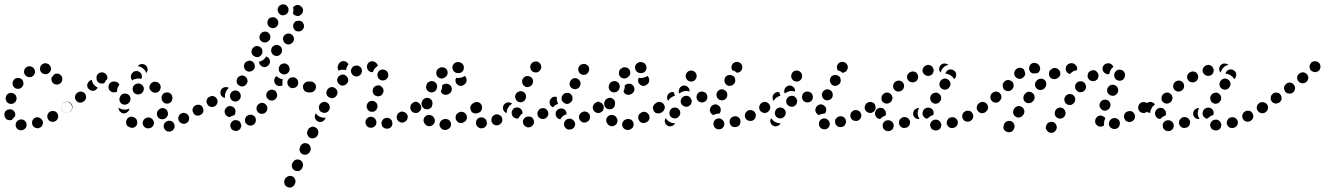

<svg xmlns="http://www.w3.org/2000/svg" viewBox="-28 -570 6079 881"><path d="M68 28Q78 28 86 21Q94 14 94 4Q94 -1 93 -6Q91 -10 88 -14Q84 -18 80 -20Q75 -22 70 -22Q59 -22 52 -15Q44 -8 44 2Q43 12 50 20Q57 27 68 28ZM160 13Q164 10 166 5Q168 1 169 -4Q170 -9 168 -14Q165 -23 156 -28Q147 -34 137 -31Q127 -28 122 -19Q117 -10 120 0Q121 5 124 9Q127 13 132 15Q136 18 141 18Q146 19 151 18V17Q156 16 160 13ZM238 -29Q241 -39 236 -48Q234 -52 230 -56Q226 -59 221 -60Q216 -61 211 -61Q206 -60 202 -58Q193 -53 190 -43Q187 -33 192 -24Q194 -19 198 -16Q202 -13 207 -12Q211 -10 216 -11Q221 -11 226 -14Q235 -19 238 -29ZM3 -22Q-5 -28 -7 -38V-39Q-10 -49 -4 -58Q2 -66 12 -68Q22 -70 31 -65Q39 -59 42 -49V-48Q42 -45 42 -42Q42 -39 41 -36Q39 -34 37 -32Q31 -27 27 -20Q26 -20 25 -19Q23 -19 22 -19Q12 -17 3 -22ZM299 -64Q302 -68 303 -73Q303 -78 302 -83Q301 -87 298 -91Q292 -100 282 -102Q272 -103 264 -97H263Q259 -94 256 -90Q254 -86 253 -81Q252 -76 253 -71Q254 -66 257 -62Q263 -54 273 -52Q284 -50 292 -56V-57Q297 -59 299 -64ZM1 -106Q6 -97 16 -94Q21 -93 26 -93Q31 -94 35 -96Q39 -99 43 -103Q46 -107 47 -111V-112Q49 -117 48 -122Q47 -127 45 -131Q43 -135 39 -138Q35 -141 30 -143Q20 -146 11 -141Q2 -136 -1 -126V-125Q-4 -115 1 -106ZM30 -192Q29 -187 30 -182Q31 -177 34 -173Q37 -169 41 -166Q49 -161 60 -163Q70 -165 75 -174H76Q81 -183 79 -193Q77 -203 68 -209Q59 -214 49 -212Q39 -210 34 -201H33Q31 -197 30 -192ZM256 -218Q254 -222 250 -226Q247 -229 242 -231Q237 -233 232 -232Q229 -232 227 -232Q224 -231 221 -229Q217 -222 210 -217Q209 -215 208 -212Q208 -210 208 -207Q208 -197 215 -189Q223 -182 233 -182Q243 -182 251 -189Q258 -197 258 -207Q258 -208 258 -208Q258 -213 256 -218ZM87 -256Q84 -252 83 -247Q82 -243 82 -238Q83 -233 86 -228Q91 -219 101 -217Q111 -214 120 -219Q129 -225 132 -235Q134 -245 129 -254Q124 -262 114 -265Q104 -268 95 -263V-262Q90 -260 87 -256ZM166 -275Q157 -269 156 -259Q154 -249 160 -240Q166 -232 176 -230H177Q187 -228 196 -235Q204 -241 206 -251Q207 -261 201 -269Q195 -278 185 -279L184 -280Q174 -281 166 -275Z M669 13Q673 10 675 6Q678 1 678 -3Q679 -8 677 -13Q674 -23 665 -28Q656 -33 646 -30H645Q640 -28 636 -25Q632 -22 630 -17Q627 -13 627 -8Q626 -3 628 2Q631 12 640 16Q649 21 659 18H661Q665 17 669 13ZM584 16Q594 13 599 4Q601 0 602 -5Q602 -10 601 -15Q600 -20 597 -24Q594 -28 589 -30Q589 -30 588 -31Q579 -36 569 -34Q559 -31 554 -22Q551 -18 551 -13Q550 -8 551 -3Q552 2 555 6Q558 10 563 12Q564 13 565 13Q574 18 584 16ZM742 -41Q743 -46 743 -51Q742 -56 740 -60Q738 -65 734 -68Q726 -75 716 -74Q706 -73 699 -65L698 -64Q691 -56 692 -45Q693 -35 701 -28Q705 -25 709 -24Q714 -22 719 -23Q724 -23 728 -25Q733 -28 736 -31L737 -33Q740 -36 742 -41ZM519 -63Q521 -59 525 -56Q529 -52 533 -51Q538 -49 543 -50Q552 -51 558 -57Q565 -63 566 -72Q563 -70 559 -69Q550 -66 540 -67Q531 -68 523 -72Q519 -74 516 -77Q516 -76 516 -76Q516 -75 516 -74V-73Q517 -68 519 -63ZM274 -52Q263 -54 257 -63Q252 -71 253 -81Q255 -92 264 -98L265 -99Q274 -104 284 -103Q294 -101 300 -92Q306 -84 304 -74Q302 -63 294 -57L292 -56Q284 -51 274 -52ZM521 -107Q524 -97 533 -92Q543 -88 552 -91Q562 -94 567 -103Q567 -104 568 -104Q572 -113 570 -123Q567 -133 558 -138Q553 -140 548 -141Q543 -141 539 -140Q534 -139 530 -136Q526 -132 524 -128Q523 -127 523 -126Q518 -117 521 -107ZM751 -143Q742 -148 732 -145Q729 -145 726 -143Q724 -142 721 -140Q720 -138 718 -136Q718 -136 717 -135Q717 -134 717 -134Q714 -130 713 -125Q713 -120 714 -115Q714 -114 714 -114Q717 -104 725 -98Q734 -93 744 -95Q749 -96 753 -99Q757 -102 760 -106Q762 -111 763 -116Q764 -120 763 -125Q763 -126 762 -128Q760 -138 751 -143ZM367 -123Q368 -133 361 -141Q358 -145 354 -147Q349 -149 344 -150Q340 -150 335 -149Q330 -147 326 -144L325 -143Q317 -136 316 -126Q315 -116 322 -108Q325 -104 329 -102Q334 -99 339 -99Q344 -99 348 -100Q353 -102 357 -105L358 -106Q366 -112 367 -123ZM583 -173Q578 -163 582 -154Q583 -149 586 -145Q590 -141 594 -139Q599 -137 603 -137Q608 -136 613 -138H615Q625 -142 629 -151Q634 -160 631 -170Q629 -175 626 -178Q623 -182 618 -184Q614 -187 609 -187Q604 -187 599 -186L597 -185Q588 -182 583 -173ZM668 -190Q660 -184 658 -174Q657 -169 658 -164Q660 -159 663 -155Q666 -151 670 -149Q674 -146 679 -145Q680 -145 680 -145Q691 -143 699 -149Q707 -155 709 -166Q710 -170 709 -175Q708 -180 705 -184Q702 -188 698 -191Q694 -194 689 -194Q688 -195 686 -195Q676 -196 668 -190ZM520 -181Q517 -188 511 -192Q505 -196 498 -196H496Q486 -197 478 -190Q470 -183 470 -172Q469 -162 476 -154Q483 -147 494 -146H496Q499 -146 502 -147Q506 -148 509 -149Q509 -151 509 -154Q510 -163 513 -171L514 -172Q516 -177 520 -181ZM419 -165Q420 -167 421 -168Q413 -171 407 -177Q400 -184 396 -193Q394 -198 393 -204Q389 -203 386 -201Q382 -199 380 -196L379 -195Q372 -187 372 -177Q373 -166 381 -160Q389 -153 399 -153Q409 -154 416 -162L417 -163Q418 -164 419 -165ZM422 -193Q415 -200 415 -211Q415 -212 415 -213Q414 -224 422 -231Q429 -238 439 -238Q450 -238 457 -231Q464 -224 465 -213Q465 -213 465 -212Q465 -211 464 -210Q464 -209 464 -207Q463 -207 463 -206Q456 -200 452 -191Q451 -190 451 -189Q449 -188 446 -187Q443 -187 440 -187Q430 -186 422 -193ZM610 -210Q615 -209 621 -208Q622 -211 623 -215Q624 -219 623 -223Q622 -228 620 -232Q617 -236 613 -239Q605 -245 595 -244Q584 -242 578 -234L577 -232Q574 -228 573 -224Q572 -219 573 -214Q573 -210 575 -207Q576 -204 579 -201Q584 -205 590 -207H592Q601 -210 610 -210ZM649 -253Q649 -263 641 -270Q633 -277 623 -276Q612 -276 606 -268L604 -266Q604 -266 604 -266Q604 -266 604 -266Q607 -266 611 -265Q619 -263 627 -257Q634 -252 639 -244Q641 -240 643 -235Q650 -243 649 -253Z M767 25Q771 21 772 17Q774 12 773 7Q773 2 771 -2Q766 -12 756 -15Q746 -18 737 -13Q732 -11 729 -7Q726 -4 724 1Q723 6 723 11Q723 16 726 20Q728 25 732 28Q735 31 740 33Q745 34 750 34Q755 34 759 31H760Q764 29 767 25ZM1055 31Q1060 31 1064 29Q1069 27 1072 23Q1076 20 1077 15Q1078 12 1079 9Q1079 6 1079 3Q1077 0 1076 -3Q1075 -6 1075 -8Q1073 -11 1070 -14Q1067 -16 1063 -17Q1058 -19 1053 -19Q1048 -19 1043 -17Q1039 -15 1036 -11Q1032 -8 1030 -3Q1027 7 1031 16Q1035 26 1045 29Q1050 31 1055 31ZM1146 -17Q1147 -27 1141 -35Q1137 -39 1133 -41Q1128 -43 1124 -44Q1119 -44 1114 -43Q1109 -41 1105 -38Q1097 -31 1096 -21Q1095 -10 1102 -2Q1105 1 1110 4Q1114 6 1119 6Q1124 7 1129 5Q1133 4 1137 1L1138 0Q1145 -6 1146 -17ZM835 -11Q838 -15 839 -20Q840 -25 840 -30Q839 -35 837 -39Q832 -48 822 -51Q812 -54 803 -49Q794 -44 791 -34Q788 -24 793 -15Q798 -6 808 -3Q818 0 827 -5Q832 -7 835 -11ZM1014 -37Q1010 -40 1007 -44Q1004 -48 1003 -53Q1002 -58 1003 -63Q1004 -68 1007 -72Q1010 -76 1014 -79Q1018 -82 1023 -83Q1028 -83 1033 -83Q1043 -80 1049 -72Q1054 -63 1052 -53Q1052 -49 1050 -46Q1049 -44 1047 -41Q1040 -40 1034 -37Q1030 -35 1026 -33Q1025 -33 1024 -33Q1024 -33 1023 -33Q1018 -34 1014 -37ZM905 -58Q907 -68 902 -77Q900 -82 896 -85Q892 -88 887 -89Q882 -90 877 -89Q872 -89 868 -86Q859 -81 856 -71Q854 -61 859 -52Q861 -47 865 -44Q869 -41 874 -40Q879 -39 884 -40Q889 -40 893 -43Q902 -48 905 -58ZM1198 -65Q1199 -70 1199 -75Q1199 -80 1196 -84Q1194 -89 1190 -92Q1182 -99 1172 -98Q1162 -97 1155 -89Q1148 -81 1149 -70Q1150 -60 1158 -53Q1162 -50 1166 -49Q1171 -47 1176 -48Q1181 -48 1185 -50Q1190 -53 1193 -57Q1197 -61 1198 -65ZM970 -99Q972 -109 966 -118Q961 -126 951 -129Q941 -131 932 -125H931Q923 -120 920 -109Q918 -99 924 -91Q929 -82 939 -80Q950 -77 958 -83H959Q967 -89 970 -99ZM1029 -120Q1033 -110 1042 -106Q1047 -104 1052 -104Q1057 -104 1061 -106Q1066 -108 1070 -112Q1073 -115 1075 -120Q1079 -130 1075 -139Q1071 -149 1062 -153Q1057 -155 1052 -155Q1047 -155 1042 -153Q1038 -151 1034 -147Q1031 -144 1029 -139Q1025 -129 1029 -120ZM1243 -139Q1241 -149 1233 -155Q1228 -157 1224 -158Q1219 -159 1214 -158Q1209 -157 1205 -154Q1201 -152 1198 -147Q1192 -138 1194 -128Q1197 -118 1205 -113Q1209 -110 1214 -109Q1219 -108 1224 -109Q1229 -110 1233 -113Q1237 -116 1240 -120Q1246 -129 1243 -139ZM1018 -163Q1020 -165 1022 -167Q1020 -168 1018 -169Q1015 -170 1013 -170Q1008 -171 1003 -170Q998 -169 994 -166Q985 -160 984 -150Q982 -140 987 -131Q991 -127 995 -124Q1000 -121 1005 -121Q1004 -125 1004 -130Q1004 -139 1008 -147V-148Q1012 -156 1018 -163ZM1405 -153Q1412 -160 1413 -171Q1413 -176 1411 -180Q1409 -185 1405 -189Q1402 -192 1397 -194Q1393 -196 1388 -196H1387Q1377 -196 1370 -189Q1362 -182 1362 -171Q1362 -166 1364 -162Q1366 -157 1369 -153Q1373 -150 1378 -148Q1382 -146 1387 -146Q1398 -146 1405 -153ZM1310 -166Q1315 -165 1319 -166Q1324 -167 1329 -169Q1333 -172 1336 -176Q1342 -184 1340 -194Q1339 -205 1330 -211Q1326 -214 1321 -215Q1317 -216 1312 -215Q1307 -215 1302 -212Q1298 -209 1295 -205Q1289 -197 1291 -187Q1292 -177 1301 -171V-170Q1305 -167 1310 -166ZM1060 -209Q1056 -200 1059 -190Q1063 -180 1072 -176Q1081 -171 1091 -175Q1101 -178 1105 -188Q1108 -192 1108 -197Q1108 -202 1106 -207Q1105 -212 1101 -215Q1098 -219 1094 -221Q1084 -226 1075 -222Q1065 -219 1060 -209ZM1255 -175Q1250 -175 1245 -177Q1236 -181 1232 -191Q1228 -200 1232 -210Q1234 -213 1236 -216Q1238 -219 1241 -221Q1248 -214 1256 -210Q1263 -207 1271 -206Q1270 -205 1269 -203Q1267 -193 1268 -184Q1269 -181 1269 -179Q1268 -179 1267 -178Q1266 -177 1264 -177Q1260 -175 1255 -175ZM1266 -231Q1275 -226 1285 -230Q1294 -234 1299 -243Q1303 -253 1299 -262V-263Q1295 -272 1286 -277Q1276 -281 1267 -277Q1262 -275 1258 -272Q1255 -268 1253 -264Q1251 -259 1251 -254Q1251 -249 1252 -245Q1256 -235 1266 -231ZM1091 -268Q1091 -263 1093 -259Q1094 -254 1097 -250Q1101 -246 1105 -244Q1114 -239 1124 -243Q1134 -246 1139 -255Q1143 -264 1140 -274Q1137 -284 1128 -289Q1119 -294 1109 -290Q1099 -287 1094 -278Q1092 -273 1091 -268ZM1165 -288Q1175 -291 1182 -297Q1189 -303 1193 -311Q1196 -310 1199 -308Q1202 -307 1204 -304Q1211 -297 1211 -286Q1210 -276 1202 -269Q1194 -262 1184 -262Q1174 -263 1167 -271Q1166 -272 1165 -273Q1164 -274 1163 -276Q1163 -279 1162 -281Q1161 -283 1160 -285Q1160 -285 1160 -286Q1160 -286 1160 -287Q1163 -287 1165 -288ZM1127 -326Q1130 -316 1140 -311Q1149 -306 1159 -309Q1169 -312 1173 -322H1174Q1176 -326 1176 -331Q1177 -336 1175 -341Q1174 -346 1171 -350Q1168 -353 1163 -356Q1159 -358 1154 -359Q1149 -359 1144 -358Q1139 -356 1136 -353Q1132 -350 1129 -345Q1124 -336 1127 -326ZM1266 -338Q1267 -348 1260 -356Q1253 -363 1242 -364Q1232 -364 1224 -357Q1217 -350 1216 -339Q1216 -329 1223 -321Q1230 -314 1240 -313Q1251 -313 1258 -320Q1266 -327 1266 -338ZM1319 -382Q1321 -387 1321 -392Q1321 -397 1319 -401Q1317 -406 1313 -409Q1306 -417 1295 -416Q1285 -416 1278 -409L1277 -408Q1274 -405 1272 -400Q1270 -396 1270 -391Q1271 -386 1273 -381Q1275 -377 1278 -373Q1286 -366 1296 -366Q1306 -366 1313 -374H1314Q1317 -378 1319 -382ZM1163 -393Q1166 -383 1175 -378Q1184 -373 1194 -376Q1204 -379 1209 -388H1210Q1214 -397 1212 -407Q1209 -417 1200 -422Q1191 -427 1181 -424Q1171 -421 1166 -412Q1161 -403 1163 -393ZM1367 -449Q1367 -454 1366 -458Q1364 -463 1361 -467Q1358 -471 1354 -473Q1352 -474 1350 -474Q1349 -475 1347 -475Q1341 -474 1334 -474Q1329 -473 1326 -470Q1322 -467 1320 -462Q1317 -458 1317 -453Q1317 -448 1318 -443Q1320 -438 1323 -434Q1326 -431 1330 -428Q1340 -424 1350 -427Q1359 -430 1364 -439Q1367 -444 1367 -449ZM1200 -459Q1203 -449 1212 -444Q1221 -439 1231 -442Q1241 -445 1246 -454Q1251 -463 1248 -473Q1245 -483 1236 -488Q1227 -493 1217 -490Q1207 -488 1202 -479V-478Q1197 -469 1200 -459ZM1341 -547Q1351 -545 1357 -537L1358 -536Q1361 -532 1362 -528Q1363 -523 1362 -518Q1361 -513 1359 -509Q1356 -505 1352 -502Q1344 -495 1334 -497Q1323 -499 1317 -507Q1317 -508 1316 -508Q1316 -509 1316 -509Q1317 -514 1318 -518Q1319 -528 1317 -537Q1318 -538 1320 -540Q1321 -541 1323 -542Q1331 -548 1341 -547ZM1249 -538Q1247 -533 1246 -528Q1245 -523 1247 -519Q1248 -514 1251 -510Q1257 -502 1267 -500Q1278 -499 1286 -505Q1294 -511 1296 -522Q1297 -532 1291 -540Q1288 -544 1284 -547Q1280 -549 1275 -550Q1270 -551 1265 -549Q1260 -548 1256 -545Q1252 -542 1249 -538Z M1276 265Q1276 269 1278 274Q1279 279 1283 283Q1286 286 1291 288Q1300 293 1310 289Q1319 286 1324 276L1325 273Q1328 268 1328 263Q1328 258 1326 253Q1325 249 1321 245Q1318 241 1313 239Q1304 235 1294 239Q1285 242 1280 251L1278 255Q1276 260 1276 265ZM1313 199Q1316 209 1326 213Q1330 215 1335 215Q1340 216 1345 214Q1349 212 1353 209Q1357 205 1359 201L1360 197Q1365 188 1361 178Q1358 168 1348 164Q1339 160 1329 163Q1320 167 1315 176L1313 180Q1309 189 1313 199ZM1348 124Q1351 133 1361 138Q1365 140 1370 140Q1375 140 1380 139Q1384 137 1388 134Q1392 130 1394 126L1396 122Q1400 113 1396 103Q1393 93 1383 89Q1374 85 1364 88Q1355 92 1350 101L1349 105Q1344 114 1348 124ZM1381 39Q1381 44 1383 49Q1384 53 1388 57Q1391 61 1396 63Q1405 67 1415 63Q1424 60 1429 51L1431 47Q1435 38 1431 28Q1428 18 1418 14Q1414 12 1409 11Q1404 11 1399 13Q1395 15 1391 18Q1387 21 1385 26L1384 29Q1381 34 1381 39ZM1769 10Q1774 1 1772 -9Q1771 -14 1769 -18Q1766 -22 1762 -25Q1758 -28 1753 -29Q1748 -30 1743 -29Q1732 -27 1727 -18Q1721 -10 1723 0Q1724 5 1726 10Q1729 14 1733 16Q1737 19 1742 20Q1747 21 1752 20H1753Q1763 18 1769 10ZM1672 16Q1683 17 1691 10Q1694 7 1697 3Q1699 -2 1699 -7Q1700 -12 1698 -16Q1697 -21 1693 -25Q1687 -33 1676 -34Q1666 -35 1658 -28Q1650 -22 1649 -12Q1648 -1 1655 7Q1655 7 1655 8Q1662 16 1672 16ZM1842 -28Q1845 -38 1839 -46Q1836 -51 1832 -53Q1828 -56 1823 -57Q1819 -59 1814 -58Q1809 -57 1805 -54H1804Q1795 -48 1793 -38Q1791 -28 1796 -19Q1799 -15 1803 -12Q1807 -9 1812 -8Q1817 -7 1822 -8Q1827 -9 1831 -12Q1840 -17 1842 -28ZM1418 -27Q1421 -17 1431 -13Q1435 -10 1440 -10Q1445 -10 1450 -12Q1454 -13 1458 -17Q1462 -20 1464 -25L1466 -28Q1466 -29 1466 -29Q1466 -29 1466 -30Q1463 -30 1460 -30Q1451 -29 1443 -33Q1434 -36 1428 -42Q1424 -46 1421 -50Q1421 -50 1420 -50Q1420 -50 1420 -49L1419 -46Q1414 -36 1418 -27ZM1905 -73Q1906 -83 1900 -91Q1894 -100 1884 -102Q1874 -103 1866 -97H1865Q1861 -94 1858 -90Q1856 -86 1855 -81Q1854 -76 1855 -71Q1856 -66 1859 -62Q1865 -54 1875 -52Q1886 -50 1894 -56V-57Q1903 -63 1905 -73ZM1483 -88Q1479 -97 1469 -101Q1460 -105 1450 -100Q1441 -96 1437 -87V-86Q1433 -76 1437 -67Q1441 -57 1451 -54Q1461 -50 1470 -54Q1480 -58 1483 -68L1484 -69Q1487 -78 1483 -88ZM1657 -71Q1661 -62 1671 -58Q1676 -57 1681 -57Q1686 -57 1690 -59Q1695 -62 1698 -65Q1701 -69 1703 -74Q1706 -84 1702 -93Q1697 -103 1687 -106Q1683 -108 1678 -107Q1673 -107 1668 -105Q1664 -103 1661 -99Q1657 -95 1656 -90Q1652 -80 1657 -71ZM1520 -150Q1518 -160 1509 -166Q1505 -169 1500 -170Q1495 -171 1490 -170Q1485 -169 1481 -166Q1477 -163 1474 -159V-158Q1468 -150 1470 -140Q1472 -129 1481 -124Q1490 -118 1500 -120Q1510 -122 1516 -131Q1522 -140 1520 -150ZM1682 -152Q1682 -147 1684 -143Q1686 -138 1689 -135Q1693 -131 1698 -130Q1707 -126 1717 -130Q1726 -134 1730 -144Q1732 -149 1732 -154Q1732 -159 1730 -163Q1728 -168 1724 -171Q1721 -175 1716 -177Q1706 -180 1697 -176Q1687 -172 1684 -163L1683 -162Q1682 -157 1682 -152ZM1407 -148Q1412 -151 1415 -154Q1419 -158 1420 -162Q1422 -167 1422 -172Q1422 -182 1414 -189Q1406 -197 1396 -196Q1392 -196 1388 -196Q1378 -196 1370 -189Q1363 -181 1363 -171Q1363 -166 1365 -161Q1367 -157 1370 -153Q1374 -150 1378 -148Q1383 -146 1388 -146Q1393 -146 1398 -146Q1403 -146 1407 -148ZM1570 -201Q1570 -212 1563 -219Q1556 -227 1546 -228Q1536 -228 1528 -221H1527Q1520 -214 1519 -204Q1519 -193 1526 -186Q1533 -178 1543 -177Q1553 -177 1561 -184Q1569 -191 1570 -201ZM1705 -219Q1706 -214 1709 -210Q1712 -206 1717 -204Q1721 -201 1726 -201Q1736 -200 1744 -206Q1752 -212 1754 -223Q1754 -228 1753 -233Q1751 -238 1748 -242Q1745 -246 1741 -248Q1737 -250 1732 -251Q1721 -252 1713 -246Q1705 -239 1704 -229V-228Q1703 -224 1705 -219ZM1631 -236Q1635 -245 1631 -255Q1629 -259 1625 -263Q1621 -266 1617 -268Q1612 -270 1607 -269Q1602 -269 1597 -267Q1588 -263 1584 -253Q1580 -243 1585 -234Q1589 -224 1599 -221Q1608 -217 1618 -221V-222Q1628 -226 1631 -236ZM1664 -245Q1657 -251 1656 -262Q1655 -272 1661 -280Q1668 -288 1678 -289H1679Q1689 -289 1696 -283Q1704 -277 1706 -268Q1702 -266 1699 -263Q1692 -257 1687 -249Q1684 -244 1683 -239Q1672 -238 1664 -245ZM1528 -247Q1527 -247 1526 -246Q1525 -248 1524 -249Q1523 -251 1523 -252Q1521 -257 1521 -262Q1522 -267 1524 -271L1525 -275Q1530 -284 1539 -288Q1549 -292 1559 -287Q1563 -285 1566 -282Q1569 -279 1571 -275Q1566 -268 1563 -261Q1560 -254 1560 -248Q1554 -250 1547 -250Q1537 -251 1528 -247Z M2038 14Q2043 5 2041 -5Q2040 -10 2037 -14Q2034 -18 2030 -21Q2025 -23 2020 -24Q2016 -25 2011 -24Q2010 -24 2009 -23Q2004 -22 2000 -19Q1995 -17 1993 -12Q1990 -8 1989 -3Q1988 2 1989 6Q1992 17 2000 22Q2009 28 2019 26Q2021 25 2022 25Q2032 22 2038 14ZM1939 9Q1949 10 1957 4Q1961 1 1964 -3Q1966 -7 1967 -12Q1968 -17 1967 -22Q1965 -27 1962 -31Q1962 -31 1962 -32Q1956 -40 1946 -42Q1935 -44 1927 -39Q1923 -36 1920 -32Q1917 -28 1916 -23Q1915 -18 1916 -13Q1917 -8 1920 -4Q1921 -2 1922 -1Q1929 8 1939 9ZM2110 -17Q2113 -21 2114 -26Q2115 -30 2114 -35Q2114 -40 2111 -44Q2106 -53 2096 -56Q2086 -59 2077 -54L2075 -52Q2071 -50 2067 -46Q2064 -42 2063 -37Q2062 -32 2063 -27Q2063 -22 2066 -18Q2071 -9 2081 -6Q2091 -4 2100 -9L2102 -10Q2107 -13 2110 -17ZM2182 -71Q2184 -81 2178 -90Q2175 -94 2171 -97Q2166 -99 2162 -100Q2157 -101 2152 -100Q2147 -99 2143 -96L2141 -95Q2137 -92 2134 -88Q2131 -83 2130 -79Q2129 -74 2131 -69Q2132 -64 2134 -60Q2137 -56 2141 -53Q2146 -50 2151 -50Q2155 -49 2160 -50Q2165 -51 2169 -54L2171 -55Q2180 -61 2182 -71ZM1885 -103Q1880 -104 1876 -103Q1872 -102 1868 -99L1866 -98Q1862 -95 1859 -90Q1856 -86 1855 -81Q1855 -77 1856 -72Q1857 -67 1859 -63Q1862 -59 1867 -56Q1871 -53 1876 -52Q1880 -52 1885 -53Q1890 -54 1894 -56L1896 -58Q1897 -58 1897 -59Q1898 -59 1898 -59Q1895 -62 1893 -65Q1887 -73 1885 -83Q1883 -92 1884 -101L1885 -103Q1885 -103 1885 -103ZM1907 -87Q1908 -83 1911 -79Q1914 -75 1918 -72Q1922 -69 1927 -69Q1932 -68 1937 -69Q1942 -70 1946 -73Q1950 -76 1953 -80Q1955 -85 1956 -90V-92Q1958 -102 1952 -111Q1946 -119 1935 -121Q1930 -122 1926 -120Q1921 -119 1917 -116Q1913 -113 1910 -109Q1908 -105 1907 -100L1906 -97Q1906 -92 1907 -87ZM2006 -182 2008 -183Q2017 -188 2027 -185Q2037 -182 2042 -173Q2047 -164 2044 -154Q2041 -144 2032 -139L2029 -138Q2020 -133 2010 -136Q2000 -139 1996 -148Q1995 -149 1995 -149Q1995 -150 1995 -150Q1995 -151 1996 -153L1997 -155Q2000 -163 2001 -172Q2001 -175 2000 -178Q2002 -179 2003 -180Q2004 -181 2006 -182ZM1927 -171Q1927 -166 1929 -161Q1931 -157 1934 -153Q1938 -150 1942 -148Q1952 -144 1962 -148Q1971 -152 1975 -161L1976 -164Q1980 -173 1976 -183Q1972 -192 1963 -196Q1958 -198 1953 -198Q1948 -198 1944 -196Q1939 -195 1935 -191Q1932 -188 1930 -183L1929 -180Q1927 -176 1927 -171ZM2113 -201Q2114 -211 2107 -219Q2107 -220 2106 -221Q2105 -221 2105 -222Q2103 -220 2101 -219Q2092 -214 2083 -213Q2074 -211 2065 -213Q2065 -213 2065 -213Q2061 -207 2062 -199Q2062 -191 2067 -186Q2074 -177 2084 -176Q2094 -175 2102 -182Q2104 -183 2105 -184Q2113 -191 2113 -201ZM1974 -238Q1973 -227 1979 -219Q1986 -211 1996 -210Q2007 -209 2015 -216Q2016 -216 2016 -217Q2025 -223 2026 -234Q2027 -244 2021 -252Q2018 -256 2014 -258Q2009 -261 2004 -261Q1999 -262 1995 -261Q1990 -260 1986 -256Q1985 -256 1983 -255Q1975 -248 1974 -238ZM2068 -285Q2063 -283 2059 -281Q2055 -278 2052 -274Q2049 -269 2048 -265Q2047 -254 2052 -246Q2058 -237 2069 -235Q2069 -235 2070 -235Q2080 -233 2089 -238Q2098 -244 2100 -254Q2102 -264 2097 -273Q2091 -282 2081 -284Q2079 -284 2078 -285Q2073 -286 2068 -285Z M2606 15Q2612 6 2611 -4Q2610 -9 2607 -13Q2605 -17 2601 -20Q2597 -23 2592 -25Q2587 -26 2582 -25Q2571 -24 2565 -15Q2559 -7 2560 3Q2561 8 2563 12Q2566 17 2570 20Q2574 23 2579 24Q2583 25 2588 24H2589Q2599 23 2606 15ZM2187 18Q2177 21 2168 15Q2168 15 2167 14Q2158 8 2156 -2Q2155 -12 2160 -21Q2166 -29 2176 -31Q2186 -33 2195 -27Q2195 -27 2195 -27Q2198 -25 2200 -23Q2202 -20 2204 -18Q2204 -12 2206 -6Q2206 -5 2207 -4Q2206 -1 2205 2Q2204 5 2203 7Q2197 16 2187 18ZM2418 3Q2424 -5 2422 -16Q2421 -20 2418 -25Q2416 -29 2412 -32Q2407 -34 2403 -35Q2398 -36 2393 -35H2392Q2387 -34 2383 -32Q2379 -29 2376 -25Q2373 -21 2372 -16Q2371 -11 2372 -6Q2374 4 2383 10Q2391 16 2401 14H2402Q2412 12 2418 3ZM2277 -17Q2278 -28 2272 -36Q2265 -44 2255 -45Q2245 -47 2237 -40H2236Q2228 -33 2227 -23Q2225 -13 2232 -4Q2238 4 2248 5Q2259 6 2267 0V-1Q2276 -7 2277 -17ZM2679 -28Q2681 -38 2676 -47Q2673 -51 2669 -54Q2665 -56 2660 -58Q2655 -59 2650 -58Q2645 -57 2641 -54H2640Q2632 -48 2629 -38Q2627 -28 2633 -19Q2635 -15 2640 -12Q2644 -9 2648 -8Q2653 -7 2658 -8Q2663 -9 2667 -12H2668Q2677 -18 2679 -28ZM2526 -33Q2520 -42 2522 -52V-53Q2523 -58 2526 -62Q2529 -66 2533 -69Q2537 -71 2542 -72Q2547 -73 2552 -72Q2561 -70 2567 -63Q2572 -55 2572 -46Q2566 -44 2562 -42Q2553 -37 2547 -29Q2545 -26 2543 -22Q2543 -22 2542 -22Q2542 -23 2541 -23Q2531 -25 2526 -33ZM2488 -47Q2489 -57 2482 -65Q2479 -69 2475 -71Q2471 -74 2466 -74Q2461 -74 2456 -73Q2451 -72 2447 -68Q2439 -61 2438 -51Q2437 -41 2443 -33Q2446 -29 2451 -27Q2455 -24 2460 -24Q2465 -23 2470 -25Q2475 -26 2478 -29L2479 -30Q2487 -36 2488 -47ZM2328 -33Q2320 -40 2320 -50V-51Q2319 -56 2321 -60Q2323 -65 2326 -69Q2329 -73 2334 -75Q2338 -77 2343 -77Q2353 -78 2361 -71Q2369 -64 2369 -54L2370 -53Q2370 -52 2370 -51Q2370 -50 2370 -50Q2362 -45 2357 -37Q2354 -33 2352 -28Q2351 -27 2349 -27Q2348 -27 2346 -26Q2336 -26 2328 -33ZM2283 -63Q2280 -67 2280 -72Q2279 -77 2281 -82Q2282 -87 2285 -91H2286Q2292 -99 2302 -100Q2313 -101 2321 -95Q2321 -95 2321 -94Q2322 -94 2322 -94Q2315 -90 2309 -84Q2303 -76 2299 -67Q2297 -59 2297 -51Q2295 -52 2293 -53Q2291 -54 2289 -55Q2285 -59 2283 -63ZM2136 -67Q2138 -62 2141 -59Q2145 -55 2149 -53Q2154 -51 2159 -51Q2169 -51 2177 -58Q2184 -66 2184 -76V-77Q2184 -87 2177 -95Q2169 -102 2159 -102Q2154 -102 2150 -100Q2145 -98 2141 -95Q2138 -91 2136 -87Q2134 -82 2134 -77V-76Q2134 -71 2136 -67ZM2739 -63Q2741 -68 2742 -73Q2743 -77 2742 -82Q2741 -87 2738 -91Q2732 -100 2722 -101Q2712 -103 2703 -97H2702Q2698 -94 2696 -90Q2693 -85 2692 -80Q2691 -76 2693 -71Q2694 -66 2697 -62Q2703 -53 2713 -52Q2723 -50 2731 -56H2732Q2736 -59 2739 -63ZM2494 -101Q2493 -111 2501 -118V-119Q2506 -124 2513 -126Q2520 -127 2527 -125Q2527 -124 2527 -122Q2526 -113 2529 -103Q2531 -98 2533 -93Q2527 -92 2521 -88Q2514 -83 2510 -78Q2507 -78 2505 -80Q2503 -81 2501 -83Q2494 -90 2494 -101ZM2550 -110Q2554 -101 2563 -96Q2567 -94 2572 -93Q2577 -93 2582 -95Q2587 -96 2590 -100Q2594 -103 2596 -107L2597 -108Q2601 -117 2598 -127Q2595 -137 2585 -142Q2581 -144 2576 -144Q2571 -144 2566 -143Q2562 -141 2558 -138Q2554 -135 2552 -130L2551 -129Q2547 -120 2550 -110ZM2338 -116Q2342 -106 2352 -102Q2361 -99 2371 -103Q2380 -107 2384 -117V-118Q2388 -127 2384 -137Q2380 -146 2370 -150Q2360 -154 2351 -149Q2341 -145 2338 -136L2337 -135Q2334 -125 2338 -116ZM2586 -179Q2589 -169 2598 -164Q2602 -162 2607 -161Q2612 -160 2617 -162Q2622 -163 2626 -166Q2630 -169 2632 -173V-174Q2638 -183 2635 -193Q2632 -203 2623 -208Q2619 -211 2614 -211Q2609 -212 2604 -211Q2600 -209 2596 -206Q2592 -203 2589 -199V-198Q2584 -189 2586 -179ZM2369 -188Q2372 -178 2381 -173Q2390 -168 2400 -172Q2410 -175 2415 -184V-185Q2420 -194 2417 -204Q2414 -214 2405 -218Q2395 -223 2385 -220Q2376 -217 2371 -208L2370 -207Q2366 -198 2369 -188ZM2626 -246Q2628 -236 2637 -230Q2646 -225 2656 -227Q2666 -229 2671 -238L2672 -239Q2674 -243 2675 -248Q2676 -253 2675 -258Q2674 -263 2671 -267Q2668 -271 2664 -273Q2655 -279 2645 -276Q2635 -274 2629 -265Q2623 -256 2626 -246ZM2406 -256Q2408 -246 2417 -241Q2422 -238 2426 -238Q2431 -237 2436 -238Q2441 -239 2445 -242Q2449 -245 2451 -250H2452Q2457 -259 2455 -269Q2452 -279 2443 -285Q2434 -290 2424 -287Q2414 -285 2409 -276L2408 -275Q2403 -266 2406 -256Z M2876 14Q2881 5 2879 -5Q2878 -10 2875 -14Q2872 -18 2868 -21Q2863 -23 2858 -24Q2854 -25 2849 -24Q2848 -24 2847 -23Q2842 -22 2838 -19Q2833 -17 2831 -12Q2828 -8 2827 -3Q2826 2 2827 6Q2830 17 2838 22Q2847 28 2857 26Q2859 25 2860 25Q2870 22 2876 14ZM2777 9Q2787 10 2795 4Q2799 1 2802 -3Q2804 -7 2805 -12Q2806 -17 2805 -22Q2803 -27 2800 -31Q2800 -31 2800 -32Q2794 -40 2784 -42Q2773 -44 2765 -39Q2761 -36 2758 -32Q2755 -28 2754 -23Q2753 -18 2754 -13Q2755 -8 2758 -4Q2759 -2 2760 -1Q2767 8 2777 9ZM2948 -17Q2951 -21 2952 -26Q2953 -30 2952 -35Q2952 -40 2949 -44Q2944 -53 2934 -56Q2924 -59 2915 -54L2913 -52Q2909 -50 2905 -46Q2902 -42 2901 -37Q2900 -32 2901 -27Q2901 -22 2904 -18Q2909 -9 2919 -6Q2929 -4 2938 -9L2940 -10Q2945 -13 2948 -17ZM3020 -71Q3022 -81 3016 -90Q3013 -94 3009 -97Q3004 -99 3000 -100Q2995 -101 2990 -100Q2985 -99 2981 -96L2979 -95Q2975 -92 2972 -88Q2969 -83 2968 -79Q2967 -74 2969 -69Q2970 -64 2972 -60Q2975 -56 2979 -53Q2984 -50 2989 -50Q2993 -49 2998 -50Q3003 -51 3007 -54L3009 -55Q3018 -61 3020 -71ZM2723 -103Q2718 -104 2714 -103Q2710 -102 2706 -99L2704 -98Q2700 -95 2697 -90Q2694 -86 2693 -81Q2693 -77 2694 -72Q2695 -67 2697 -63Q2700 -59 2705 -56Q2709 -53 2714 -52Q2718 -52 2723 -53Q2728 -54 2732 -56L2734 -58Q2735 -58 2735 -59Q2736 -59 2736 -59Q2733 -62 2731 -65Q2725 -73 2723 -83Q2721 -92 2722 -101L2723 -103Q2723 -103 2723 -103ZM2745 -87Q2746 -83 2749 -79Q2752 -75 2756 -72Q2760 -69 2765 -69Q2770 -68 2775 -69Q2780 -70 2784 -73Q2788 -76 2791 -80Q2793 -85 2794 -90V-92Q2796 -102 2790 -111Q2784 -119 2773 -121Q2768 -122 2764 -120Q2759 -119 2755 -116Q2751 -113 2748 -109Q2746 -105 2745 -100L2744 -97Q2744 -92 2745 -87ZM2844 -182 2846 -183Q2855 -188 2865 -185Q2875 -182 2880 -173Q2885 -164 2882 -154Q2879 -144 2870 -139L2867 -138Q2858 -133 2848 -136Q2838 -139 2834 -148Q2833 -149 2833 -149Q2833 -150 2833 -150Q2833 -151 2834 -153L2835 -155Q2838 -163 2839 -172Q2839 -175 2838 -178Q2840 -179 2841 -180Q2842 -181 2844 -182ZM2765 -171Q2765 -166 2767 -161Q2769 -157 2772 -153Q2776 -150 2780 -148Q2790 -144 2800 -148Q2809 -152 2813 -161L2814 -164Q2818 -173 2814 -183Q2810 -192 2801 -196Q2796 -198 2791 -198Q2786 -198 2782 -196Q2777 -195 2773 -191Q2770 -188 2768 -183L2767 -180Q2765 -176 2765 -171ZM2951 -201Q2952 -211 2945 -219Q2945 -220 2944 -221Q2943 -221 2943 -222Q2941 -220 2939 -219Q2930 -214 2921 -213Q2912 -211 2903 -213Q2903 -213 2903 -213Q2899 -207 2900 -199Q2900 -191 2905 -186Q2912 -177 2922 -176Q2932 -175 2940 -182Q2942 -183 2943 -184Q2951 -191 2951 -201ZM2812 -238Q2811 -227 2817 -219Q2824 -211 2834 -210Q2845 -209 2853 -216Q2854 -216 2854 -217Q2863 -223 2864 -234Q2865 -244 2859 -252Q2856 -256 2852 -258Q2847 -261 2842 -261Q2837 -262 2833 -261Q2828 -260 2824 -256Q2823 -256 2821 -255Q2813 -248 2812 -238ZM2906 -285Q2901 -283 2897 -281Q2893 -278 2890 -274Q2887 -269 2886 -265Q2885 -254 2890 -246Q2896 -237 2907 -235Q2907 -235 2908 -235Q2918 -233 2927 -238Q2936 -244 2938 -254Q2940 -264 2935 -273Q2929 -282 2919 -284Q2917 -284 2916 -285Q2911 -286 2906 -285Z M3275 23Q3280 23 3284 20Q3288 17 3291 13Q3294 9 3295 4Q3297 -6 3292 -14Q3286 -23 3276 -26Q3266 -28 3257 -23Q3248 -17 3246 -7Q3245 -2 3246 3Q3247 8 3249 12Q3252 16 3256 19Q3260 22 3265 23Q3270 24 3275 23ZM3361 8Q3365 4 3367 0Q3369 -5 3370 -9Q3370 -14 3369 -19Q3366 -29 3357 -34Q3347 -39 3337 -35Q3332 -34 3329 -31Q3325 -27 3322 -23Q3320 -19 3320 -14Q3319 -9 3321 -4Q3324 6 3333 11Q3342 15 3352 12H3353Q3357 11 3361 8ZM3022 -16Q3022 -11 3024 -7Q3025 -2 3029 2Q3032 5 3037 8Q3046 12 3055 8Q3065 5 3070 -4Q3064 -4 3059 -5Q3050 -7 3042 -12Q3035 -17 3029 -24Q3028 -26 3026 -29Q3026 -28 3026 -27Q3025 -27 3025 -26Q3023 -21 3022 -16ZM3439 -32Q3442 -42 3438 -51Q3435 -55 3432 -59Q3428 -62 3423 -64Q3419 -65 3414 -65Q3409 -65 3404 -63V-62Q3395 -58 3391 -48Q3388 -38 3392 -29Q3394 -25 3398 -21Q3402 -18 3407 -16Q3411 -15 3416 -15Q3421 -15 3426 -17Q3435 -22 3439 -32ZM3093 -47Q3094 -52 3093 -57Q3092 -62 3089 -66Q3086 -70 3082 -73Q3073 -78 3063 -76Q3053 -74 3047 -65Q3045 -61 3044 -56Q3043 -51 3044 -46Q3045 -41 3048 -37Q3050 -33 3054 -31Q3059 -28 3064 -27Q3068 -26 3073 -27Q3078 -28 3082 -31Q3086 -34 3089 -38Q3092 -42 3093 -47ZM3229 -63Q3229 -68 3230 -73H3231Q3234 -83 3243 -88Q3252 -93 3262 -90Q3267 -88 3270 -85Q3274 -82 3277 -77Q3279 -73 3279 -68Q3280 -63 3278 -58Q3277 -55 3276 -53Q3275 -51 3273 -49Q3268 -49 3263 -48Q3254 -47 3246 -42Q3241 -43 3238 -47Q3234 -50 3232 -54Q3230 -58 3229 -63ZM3502 -64Q3505 -68 3506 -73Q3506 -78 3505 -83Q3504 -87 3501 -91Q3498 -96 3494 -98Q3490 -101 3485 -102Q3480 -102 3475 -101Q3471 -100 3466 -97Q3458 -91 3456 -81Q3454 -71 3460 -62Q3463 -58 3467 -56Q3472 -53 3477 -52Q3481 -51 3486 -52Q3491 -54 3495 -56V-57Q3500 -59 3502 -64ZM3022 -73Q3024 -83 3018 -91Q3015 -96 3011 -98Q3007 -101 3002 -102Q2997 -103 2992 -102Q2987 -101 2983 -98Q2974 -92 2972 -81Q2971 -71 2976 -63Q2982 -54 2993 -52Q3003 -51 3011 -56L3012 -57Q3020 -63 3022 -73ZM3145 -100Q3148 -110 3142 -118Q3137 -127 3127 -130Q3117 -132 3108 -127L3107 -126Q3099 -121 3096 -111Q3094 -101 3099 -92Q3102 -88 3106 -85Q3110 -82 3115 -81Q3120 -80 3125 -80Q3130 -81 3134 -84Q3143 -89 3145 -100ZM3211 -107Q3218 -115 3218 -125Q3218 -130 3216 -135Q3214 -139 3211 -143Q3207 -146 3202 -148Q3198 -150 3193 -150Q3182 -150 3175 -143Q3168 -135 3168 -125Q3168 -120 3170 -115Q3171 -111 3175 -107Q3178 -104 3183 -102Q3188 -100 3193 -100Q3203 -100 3211 -107ZM3041 -141 3042 -142Q3046 -145 3052 -147Q3058 -148 3064 -147Q3065 -141 3067 -136Q3068 -133 3069 -130Q3066 -130 3063 -129Q3054 -125 3047 -119Q3041 -113 3038 -107Q3032 -115 3033 -125Q3034 -135 3041 -141ZM3259 -137Q3259 -132 3261 -127Q3262 -122 3265 -119Q3268 -115 3273 -112Q3282 -108 3292 -111Q3302 -114 3307 -123V-124Q3309 -128 3309 -133Q3310 -138 3308 -143Q3307 -147 3304 -151Q3300 -155 3296 -157Q3287 -162 3277 -159Q3267 -156 3262 -146Q3260 -142 3259 -137ZM3086 -153Q3087 -158 3089 -163Q3093 -172 3103 -176Q3113 -180 3122 -175Q3129 -172 3133 -165Q3137 -158 3136 -150Q3134 -151 3132 -151Q3122 -154 3113 -152Q3104 -150 3096 -146V-145Q3092 -143 3089 -141Q3089 -141 3089 -142Q3088 -143 3088 -144Q3086 -148 3086 -153ZM3296 -204Q3295 -199 3297 -194Q3298 -190 3301 -186Q3304 -182 3308 -179Q3317 -174 3327 -177Q3337 -180 3343 -189Q3345 -193 3346 -198Q3346 -203 3345 -208Q3344 -213 3341 -217Q3338 -221 3333 -223Q3324 -228 3314 -225Q3304 -223 3299 -214V-213Q3297 -209 3296 -204ZM3120 -212Q3124 -202 3133 -198Q3142 -194 3152 -197Q3162 -201 3166 -210Q3171 -220 3167 -230Q3164 -239 3154 -244Q3145 -248 3135 -245Q3125 -241 3121 -232V-231Q3116 -222 3120 -212ZM3328 -264Q3329 -268 3331 -273Q3336 -282 3346 -285Q3356 -288 3365 -283Q3370 -281 3373 -277Q3376 -273 3377 -269Q3379 -264 3378 -259Q3378 -254 3375 -250V-249Q3372 -243 3366 -240Q3360 -236 3353 -236Q3349 -240 3344 -243Q3339 -246 3332 -247Q3331 -249 3331 -251Q3330 -252 3329 -254Q3328 -259 3328 -264Z M3759 23Q3764 23 3768 20Q3772 17 3775 13Q3778 9 3779 4Q3781 -6 3776 -14Q3770 -23 3760 -26Q3750 -28 3741 -23Q3732 -17 3730 -7Q3729 -2 3730 3Q3731 8 3733 12Q3736 16 3740 19Q3744 22 3749 23Q3754 24 3759 23ZM3845 8Q3849 4 3851 0Q3853 -5 3854 -9Q3854 -14 3853 -19Q3850 -29 3841 -34Q3831 -39 3821 -35Q3816 -34 3813 -31Q3809 -27 3806 -23Q3804 -19 3804 -14Q3803 -9 3805 -4Q3808 6 3817 11Q3826 15 3836 12H3837Q3841 11 3845 8ZM3506 -16Q3506 -11 3508 -7Q3509 -2 3513 2Q3516 5 3521 8Q3530 12 3539 8Q3549 5 3554 -4Q3548 -4 3543 -5Q3534 -7 3526 -12Q3519 -17 3513 -24Q3512 -26 3510 -29Q3510 -28 3510 -27Q3509 -27 3509 -26Q3507 -21 3506 -16ZM3923 -32Q3926 -42 3922 -51Q3919 -55 3916 -59Q3912 -62 3907 -64Q3903 -65 3898 -65Q3893 -65 3888 -63V-62Q3879 -58 3875 -48Q3872 -38 3876 -29Q3878 -25 3882 -21Q3886 -18 3891 -16Q3895 -15 3900 -15Q3905 -15 3910 -17Q3919 -22 3923 -32ZM3577 -47Q3578 -52 3577 -57Q3576 -62 3573 -66Q3570 -70 3566 -73Q3557 -78 3547 -76Q3537 -74 3531 -65Q3529 -61 3528 -56Q3527 -51 3528 -46Q3529 -41 3532 -37Q3534 -33 3538 -31Q3543 -28 3548 -27Q3552 -26 3557 -27Q3562 -28 3566 -31Q3570 -34 3573 -38Q3576 -42 3577 -47ZM3713 -63Q3713 -68 3714 -73H3715Q3718 -83 3727 -88Q3736 -93 3746 -90Q3751 -88 3754 -85Q3758 -82 3761 -77Q3763 -73 3763 -68Q3764 -63 3762 -58Q3761 -55 3760 -53Q3759 -51 3757 -49Q3752 -49 3747 -48Q3738 -47 3730 -42Q3725 -43 3722 -47Q3718 -50 3716 -54Q3714 -58 3713 -63ZM3986 -64Q3989 -68 3990 -73Q3990 -78 3989 -83Q3988 -87 3985 -91Q3982 -96 3978 -98Q3974 -101 3969 -102Q3964 -102 3959 -101Q3955 -100 3950 -97Q3942 -91 3940 -81Q3938 -71 3944 -62Q3947 -58 3951 -56Q3956 -53 3961 -52Q3965 -51 3970 -52Q3975 -54 3979 -56V-57Q3984 -59 3986 -64ZM3506 -73Q3508 -83 3502 -91Q3499 -96 3495 -98Q3491 -101 3486 -102Q3481 -103 3476 -102Q3471 -101 3467 -98Q3458 -92 3456 -81Q3455 -71 3460 -63Q3466 -54 3477 -52Q3487 -51 3495 -56L3496 -57Q3504 -63 3506 -73ZM3629 -100Q3632 -110 3626 -118Q3621 -127 3611 -130Q3601 -132 3592 -127L3591 -126Q3583 -121 3580 -111Q3578 -101 3583 -92Q3586 -88 3590 -85Q3594 -82 3599 -81Q3604 -80 3609 -80Q3614 -81 3618 -84Q3627 -89 3629 -100ZM3695 -107Q3702 -115 3702 -125Q3702 -130 3700 -135Q3698 -139 3695 -143Q3691 -146 3686 -148Q3682 -150 3677 -150Q3666 -150 3659 -143Q3652 -135 3652 -125Q3652 -120 3654 -115Q3655 -111 3659 -107Q3662 -104 3667 -102Q3672 -100 3677 -100Q3687 -100 3695 -107ZM3525 -141 3526 -142Q3530 -145 3536 -147Q3542 -148 3548 -147Q3549 -141 3551 -136Q3552 -133 3553 -130Q3550 -130 3547 -129Q3538 -125 3531 -119Q3525 -113 3522 -107Q3516 -115 3517 -125Q3518 -135 3525 -141ZM3743 -137Q3743 -132 3745 -127Q3746 -122 3749 -119Q3752 -115 3757 -112Q3766 -108 3776 -111Q3786 -114 3791 -123V-124Q3793 -128 3793 -133Q3794 -138 3792 -143Q3791 -147 3788 -151Q3784 -155 3780 -157Q3771 -162 3761 -159Q3751 -156 3746 -146Q3744 -142 3743 -137ZM3570 -153Q3571 -158 3573 -163Q3577 -172 3587 -176Q3597 -180 3606 -175Q3613 -172 3617 -165Q3621 -158 3620 -150Q3618 -151 3616 -151Q3606 -154 3597 -152Q3588 -150 3580 -146V-145Q3576 -143 3573 -141Q3573 -141 3573 -142Q3572 -143 3572 -144Q3570 -148 3570 -153ZM3780 -204Q3779 -199 3781 -194Q3782 -190 3785 -186Q3788 -182 3792 -179Q3801 -174 3811 -177Q3821 -180 3827 -189Q3829 -193 3830 -198Q3830 -203 3829 -208Q3828 -213 3825 -217Q3822 -221 3817 -223Q3808 -228 3798 -225Q3788 -223 3783 -214V-213Q3781 -209 3780 -204ZM3604 -212Q3608 -202 3617 -198Q3626 -194 3636 -197Q3646 -201 3650 -210Q3655 -220 3651 -230Q3648 -239 3638 -244Q3629 -248 3619 -245Q3609 -241 3605 -232V-231Q3600 -222 3604 -212ZM3812 -264Q3813 -268 3815 -273Q3820 -282 3830 -285Q3840 -288 3849 -283Q3854 -281 3857 -277Q3860 -273 3861 -269Q3863 -264 3862 -259Q3862 -254 3859 -250V-249Q3856 -243 3850 -240Q3844 -236 3837 -236Q3833 -240 3828 -243Q3823 -246 3816 -247Q3815 -249 3815 -251Q3814 -252 3813 -254Q3812 -259 3812 -264Z M4055 31Q4060 29 4064 26Q4068 23 4070 19Q4072 14 4073 9Q4074 -1 4067 -9Q4061 -17 4051 -18H4050Q4039 -19 4031 -13Q4023 -6 4022 4Q4022 9 4023 14Q4024 18 4027 22Q4031 26 4035 29Q4039 31 4044 31L4045 32Q4050 32 4055 31ZM4272 28Q4277 27 4281 24Q4285 21 4288 17Q4290 12 4291 7Q4292 -3 4286 -11Q4280 -19 4270 -21H4269Q4264 -22 4259 -20Q4254 -19 4250 -16Q4246 -13 4244 -9Q4241 -5 4240 0Q4239 10 4245 19Q4251 27 4262 28L4263 29Q4268 29 4272 28ZM4364 4Q4369 -5 4366 -15Q4364 -20 4361 -24Q4358 -27 4353 -30Q4349 -32 4344 -32Q4339 -33 4334 -31H4333Q4323 -28 4319 -18Q4314 -9 4317 1Q4319 5 4322 9Q4325 13 4329 15Q4334 17 4339 18Q4344 18 4348 17L4349 16Q4359 13 4364 4ZM4146 1Q4150 -9 4146 -18Q4143 -23 4140 -26Q4136 -30 4132 -31Q4127 -33 4122 -33Q4117 -33 4112 -31L4111 -30Q4107 -28 4104 -25Q4100 -21 4098 -16Q4097 -12 4097 -7Q4097 -2 4099 3Q4101 7 4105 11Q4108 14 4113 16Q4118 18 4123 17Q4128 17 4132 15H4133Q4143 11 4146 1ZM4432 -21Q4435 -25 4437 -29Q4438 -34 4438 -39Q4437 -44 4435 -48Q4431 -58 4421 -61Q4411 -64 4402 -60L4401 -59Q4396 -57 4393 -53Q4390 -49 4388 -45Q4387 -40 4387 -35Q4387 -30 4390 -25Q4394 -16 4404 -13Q4414 -10 4423 -14L4424 -15Q4429 -17 4432 -21ZM4189 -74Q4184 -75 4180 -73Q4175 -72 4172 -69L4171 -68Q4163 -62 4162 -51Q4161 -41 4167 -33Q4170 -29 4175 -27Q4179 -24 4184 -24Q4186 -24 4187 -24Q4189 -24 4191 -24Q4190 -26 4189 -28Q4184 -36 4183 -46Q4182 -55 4185 -64V-65Q4187 -70 4189 -74ZM3992 -34Q3986 -42 3987 -52V-53Q3989 -63 3997 -70Q4005 -76 4015 -75Q4026 -74 4032 -65Q4038 -57 4037 -47V-46Q4037 -44 4036 -43Q4036 -41 4035 -39Q4035 -39 4034 -39Q4025 -37 4017 -30Q4014 -27 4011 -24Q4010 -24 4010 -24Q4009 -24 4009 -24Q3999 -25 3992 -34ZM4208 -38Q4203 -48 4206 -57L4207 -59Q4208 -63 4211 -67Q4214 -71 4219 -73Q4223 -76 4228 -76Q4233 -77 4238 -75Q4248 -73 4253 -64Q4258 -54 4255 -44L4254 -43Q4254 -43 4254 -43Q4254 -43 4254 -42Q4244 -40 4237 -34Q4232 -30 4228 -26Q4227 -26 4225 -26Q4224 -26 4223 -26Q4213 -29 4208 -38ZM4500 -63Q4503 -67 4504 -72Q4505 -77 4504 -82Q4503 -87 4500 -91Q4494 -99 4484 -101Q4473 -103 4465 -97L4464 -96Q4460 -94 4457 -89Q4455 -85 4454 -80Q4453 -75 4454 -71Q4455 -66 4458 -62Q4464 -53 4474 -51Q4484 -49 4493 -55V-56Q4498 -59 4500 -63ZM3971 -73Q3975 -82 3983 -88Q3985 -89 3987 -91Q3987 -91 3987 -91Q3987 -92 3986 -92Q3980 -100 3970 -102Q3960 -104 3952 -98H3951Q3942 -92 3940 -81Q3939 -71 3944 -63Q3948 -58 3953 -55Q3959 -52 3965 -52Q3965 -53 3965 -55V-56Q3966 -65 3971 -73ZM4241 -114Q4243 -103 4252 -98Q4260 -92 4271 -95Q4281 -97 4286 -106L4287 -107Q4292 -115 4290 -125Q4288 -136 4279 -141Q4275 -144 4270 -145Q4265 -145 4260 -144Q4255 -143 4251 -140Q4247 -138 4244 -133V-132Q4238 -124 4241 -114ZM4017 -115Q4018 -105 4027 -99Q4035 -93 4045 -95Q4056 -97 4062 -105V-106Q4068 -114 4067 -124Q4065 -135 4056 -141Q4048 -147 4038 -145Q4028 -143 4022 -135L4021 -134Q4015 -126 4017 -115ZM4073 -187Q4071 -182 4070 -177Q4069 -173 4071 -168Q4072 -163 4075 -159Q4078 -155 4083 -153Q4087 -150 4092 -150Q4097 -149 4102 -151Q4106 -152 4110 -155L4111 -156Q4119 -162 4120 -172Q4122 -183 4115 -191Q4109 -199 4099 -200Q4088 -201 4080 -195L4079 -194Q4075 -191 4073 -187ZM4283 -178Q4285 -168 4294 -163Q4298 -160 4303 -159Q4308 -158 4313 -159Q4317 -160 4322 -163Q4326 -166 4328 -170L4329 -171Q4335 -179 4333 -189Q4330 -200 4322 -205Q4318 -208 4313 -209Q4308 -210 4303 -209Q4298 -208 4294 -205Q4290 -202 4287 -198V-197Q4281 -189 4283 -178ZM4135 -224Q4132 -214 4137 -205Q4142 -196 4152 -193Q4162 -190 4171 -195H4172Q4181 -200 4184 -210Q4187 -220 4182 -229Q4178 -238 4168 -241Q4158 -244 4149 -239H4148Q4139 -234 4135 -224ZM4312 -238 4313 -239Q4318 -248 4328 -251Q4338 -253 4347 -248Q4356 -243 4359 -233Q4361 -223 4356 -214V-213Q4355 -211 4353 -210Q4352 -208 4350 -207Q4349 -209 4347 -212Q4342 -219 4334 -224Q4327 -229 4318 -231Q4314 -232 4310 -232Q4310 -234 4311 -235Q4312 -237 4312 -238ZM4208 -258Q4203 -249 4206 -239Q4208 -235 4211 -231Q4214 -227 4219 -225Q4223 -222 4228 -222Q4233 -221 4238 -223H4239Q4249 -226 4253 -235Q4258 -244 4255 -254Q4252 -264 4243 -269Q4234 -274 4224 -271H4223Q4213 -267 4208 -258ZM4293 -275Q4301 -280 4311 -278H4312Q4315 -277 4318 -276Q4321 -275 4323 -273Q4323 -273 4322 -272Q4313 -270 4305 -264Q4298 -258 4293 -250V-249Q4289 -243 4288 -237Q4284 -241 4282 -247Q4281 -253 4282 -259Q4284 -269 4293 -275Z M4821 17Q4822 13 4820 8Q4819 3 4816 -1Q4813 -5 4809 -8Q4800 -13 4790 -10Q4780 -8 4775 1L4774 2Q4772 6 4771 11Q4770 16 4771 21Q4773 25 4776 29Q4779 33 4783 36Q4792 41 4802 39Q4812 36 4817 27H4818Q4820 22 4821 17ZM4627 5Q4625 -5 4617 -11Q4608 -17 4598 -15Q4588 -13 4582 -5L4580 -2Q4578 2 4577 7Q4576 12 4576 16Q4577 21 4580 26Q4583 30 4587 33Q4591 35 4596 36Q4601 37 4605 37Q4610 36 4615 33Q4619 30 4622 26L4623 24Q4629 15 4627 5ZM5102 16Q5106 13 5108 8Q5110 4 5111 -1Q5111 -6 5110 -11Q5107 -21 5097 -26Q5088 -30 5078 -27H5077Q5073 -25 5069 -22Q5065 -19 5063 -14Q5061 -10 5060 -5Q5060 0 5061 5Q5065 15 5074 19Q5083 24 5093 21H5094Q5098 19 5102 16ZM5013 10Q5009 8 5005 4Q5001 1 4999 -3Q4997 -8 4997 -13V-14Q4997 -24 5004 -32Q5011 -39 5021 -40Q5026 -40 5031 -38Q5035 -36 5039 -33Q5040 -32 5042 -30Q5043 -28 5044 -27Q5043 -26 5043 -25Q5038 -16 5038 -6Q5037 0 5038 5Q5035 8 5031 9Q5027 11 5023 11Q5018 11 5013 10ZM5179 -29Q5182 -39 5177 -48Q5174 -52 5171 -55Q5167 -59 5162 -60Q5157 -61 5152 -60Q5147 -60 5143 -57H5142Q5133 -52 5130 -42Q5128 -32 5133 -23Q5135 -18 5139 -15Q5143 -12 5148 -11Q5153 -10 5158 -10Q5163 -11 5167 -14H5168Q5177 -19 5179 -29ZM4861 -46Q4862 -51 4861 -56Q4860 -61 4857 -65Q4855 -69 4851 -72Q4842 -78 4832 -76Q4822 -74 4816 -65L4815 -64Q4813 -60 4812 -55Q4811 -50 4812 -45Q4813 -41 4816 -36Q4818 -32 4823 -30Q4831 -24 4841 -26Q4851 -28 4857 -37H4858Q4860 -42 4861 -46ZM4672 -63Q4670 -73 4661 -79Q4657 -82 4652 -83Q4647 -84 4642 -83Q4637 -82 4633 -79Q4629 -76 4626 -72L4625 -70Q4619 -61 4621 -51Q4623 -41 4632 -35Q4636 -32 4641 -31Q4646 -30 4650 -31Q4655 -32 4659 -35Q4664 -38 4666 -42L4668 -44Q4674 -53 4672 -63ZM5241 -63Q5244 -67 5244 -72Q5245 -77 5244 -82Q5243 -87 5240 -91Q5235 -100 5224 -101Q5214 -103 5206 -98L5205 -97Q5201 -94 5198 -90Q5196 -86 5195 -81Q5194 -76 5195 -71Q5196 -66 5199 -62Q5204 -54 5215 -52Q5225 -50 5233 -56H5234Q5238 -59 5241 -63ZM4502 -64Q4505 -68 4506 -73Q4506 -78 4505 -83Q4504 -88 4501 -92Q4496 -100 4485 -102Q4475 -104 4467 -98H4466Q4462 -95 4459 -90Q4456 -86 4455 -81Q4455 -76 4456 -72Q4457 -67 4459 -63Q4465 -54 4476 -52Q4486 -51 4494 -56L4495 -57Q4499 -60 4502 -64ZM5019 -78Q5023 -69 5032 -64Q5037 -62 5041 -62Q5046 -62 5051 -64Q5056 -66 5059 -69Q5063 -72 5065 -77V-78Q5070 -87 5066 -97Q5062 -107 5053 -111Q5048 -113 5043 -113Q5038 -113 5034 -111Q5029 -110 5025 -106Q5022 -103 5020 -98L5019 -97Q5015 -88 5019 -78ZM4905 -107Q4906 -112 4906 -117Q4905 -122 4903 -126Q4900 -131 4896 -134Q4892 -137 4887 -138Q4883 -139 4878 -139Q4873 -138 4868 -135Q4864 -133 4861 -129V-128Q4858 -124 4856 -119Q4855 -115 4856 -110Q4856 -105 4859 -101Q4861 -96 4865 -93Q4869 -90 4874 -89Q4879 -88 4884 -88Q4889 -89 4893 -92Q4897 -94 4900 -98L4901 -99Q4904 -103 4905 -107ZM4719 -127Q4718 -137 4710 -143Q4702 -150 4691 -149Q4681 -147 4675 -139L4673 -137Q4667 -129 4668 -118Q4669 -108 4677 -102Q4685 -95 4696 -97Q4706 -98 4712 -106L4714 -108Q4721 -117 4719 -127ZM4567 -123Q4568 -133 4561 -141Q4558 -145 4554 -147Q4549 -149 4544 -150Q4539 -150 4534 -149Q4530 -147 4526 -144L4525 -143Q4521 -140 4519 -136Q4517 -131 4516 -126Q4516 -121 4517 -116Q4519 -112 4522 -108Q4529 -100 4539 -99Q4550 -98 4558 -105V-106Q4566 -113 4567 -123ZM5053 -148Q5056 -139 5065 -134Q5074 -129 5084 -131Q5094 -134 5099 -143L5100 -144Q5105 -153 5102 -163Q5099 -173 5090 -178Q5085 -180 5080 -181Q5076 -182 5071 -180Q5066 -179 5062 -176Q5058 -173 5056 -168H5055Q5050 -158 5053 -148ZM4954 -163Q4956 -168 4955 -173Q4955 -178 4953 -182Q4951 -187 4948 -190Q4940 -198 4930 -197Q4919 -197 4912 -190V-189Q4908 -185 4906 -181Q4905 -176 4905 -171Q4905 -166 4907 -162Q4909 -157 4913 -154Q4920 -146 4930 -147Q4941 -147 4948 -154L4949 -155Q4952 -159 4954 -163ZM4623 -178Q4623 -189 4616 -196Q4612 -199 4607 -201Q4603 -203 4598 -203Q4593 -203 4588 -201Q4584 -199 4580 -195Q4572 -187 4573 -177Q4573 -166 4580 -159Q4588 -152 4598 -152Q4608 -152 4616 -160V-161Q4624 -168 4623 -178ZM4771 -174Q4773 -179 4773 -184Q4773 -189 4772 -193Q4770 -198 4766 -202Q4759 -209 4749 -209Q4738 -209 4731 -202L4729 -200Q4721 -193 4721 -182Q4721 -172 4728 -165Q4735 -157 4746 -157Q4756 -157 4764 -164L4766 -166Q4769 -170 4771 -174ZM5012 -219Q5014 -229 5008 -237Q5005 -241 5001 -244Q4997 -247 4992 -248Q4987 -248 4982 -247Q4978 -246 4973 -243Q4964 -237 4963 -227Q4961 -216 4967 -208Q4970 -204 4974 -201Q4978 -199 4983 -198Q4988 -197 4993 -198Q4998 -199 5002 -202Q5011 -208 5012 -219ZM5085 -219Q5086 -214 5089 -210Q5092 -206 5096 -203Q5100 -201 5105 -200Q5115 -198 5124 -204Q5132 -210 5134 -221Q5135 -226 5134 -231Q5133 -236 5130 -240Q5127 -244 5123 -247Q5119 -249 5114 -250Q5103 -252 5095 -246Q5087 -240 5085 -230V-229Q5084 -224 5085 -219ZM4832 -218Q4835 -222 4837 -226Q4838 -231 4837 -236Q4837 -241 4834 -245Q4829 -254 4819 -257Q4809 -260 4800 -255L4798 -253Q4793 -251 4790 -247Q4787 -243 4786 -238Q4785 -234 4785 -229Q4786 -224 4788 -219Q4793 -210 4803 -208Q4813 -205 4822 -210L4825 -211Q4829 -214 4832 -218ZM4669 -216H4668Q4661 -208 4650 -208Q4640 -209 4633 -216Q4625 -223 4626 -234Q4626 -244 4633 -251L4634 -252Q4641 -259 4652 -259Q4662 -259 4669 -252Q4670 -251 4671 -250Q4671 -249 4672 -248Q4672 -246 4673 -244Q4674 -239 4676 -235Q4677 -230 4675 -225Q4673 -220 4669 -216ZM5069 -250Q5073 -258 5081 -263Q5077 -272 5069 -277Q5061 -281 5052 -279H5051Q5041 -277 5035 -268Q5029 -260 5032 -249Q5034 -239 5043 -234Q5051 -228 5061 -230L5062 -231Q5062 -232 5062 -233H5063Q5064 -242 5069 -250ZM4864 -245Q4862 -249 4862 -254Q4862 -265 4869 -272Q4876 -279 4886 -280H4889H4890Q4900 -280 4907 -272Q4915 -265 4915 -254Q4915 -253 4914 -251Q4914 -250 4914 -248Q4907 -247 4901 -245Q4892 -241 4885 -234Q4883 -232 4882 -230Q4878 -231 4875 -233Q4872 -234 4869 -237Q4866 -240 4864 -245ZM4706 -235Q4702 -237 4699 -241Q4696 -245 4695 -250Q4693 -255 4694 -260Q4695 -265 4697 -269Q4702 -278 4712 -281Q4722 -283 4731 -278Q4732 -278 4733 -277Q4737 -274 4740 -270Q4743 -266 4744 -261Q4745 -257 4745 -252Q4744 -247 4741 -243Q4739 -239 4736 -237Q4734 -235 4730 -233Q4728 -234 4725 -234Q4718 -234 4711 -233Q4710 -233 4709 -234Q4708 -234 4707 -235Q4706 -235 4706 -235Z M5340 31Q5345 29 5349 26Q5353 23 5355 19Q5357 14 5358 9Q5359 -1 5352 -9Q5346 -17 5336 -18H5335Q5324 -19 5316 -13Q5308 -6 5307 4Q5307 9 5308 14Q5309 18 5312 22Q5316 26 5320 29Q5324 31 5329 31L5330 32Q5335 32 5340 31ZM5557 28Q5562 27 5566 24Q5570 21 5573 17Q5575 12 5576 7Q5577 -3 5571 -11Q5565 -19 5555 -21H5554Q5549 -22 5544 -20Q5539 -19 5535 -16Q5531 -13 5529 -9Q5526 -5 5525 0Q5524 10 5530 19Q5536 27 5547 28L5548 29Q5553 29 5557 28ZM5649 4Q5654 -5 5651 -15Q5649 -20 5646 -24Q5643 -27 5638 -30Q5634 -32 5629 -32Q5624 -33 5619 -31H5618Q5608 -28 5604 -18Q5599 -9 5602 1Q5604 5 5607 9Q5610 13 5614 15Q5619 17 5624 18Q5629 18 5633 17L5634 16Q5644 13 5649 4ZM5431 1Q5435 -9 5431 -18Q5428 -23 5425 -26Q5421 -30 5417 -31Q5412 -33 5407 -33Q5402 -33 5397 -31L5396 -30Q5392 -28 5389 -25Q5385 -21 5383 -16Q5382 -12 5382 -7Q5382 -2 5384 3Q5386 7 5390 11Q5393 14 5398 16Q5403 18 5408 17Q5413 17 5417 15H5418Q5428 11 5431 1ZM5717 -21Q5720 -25 5722 -29Q5723 -34 5723 -39Q5722 -44 5720 -48Q5716 -58 5706 -61Q5696 -64 5687 -60L5686 -59Q5681 -57 5678 -53Q5675 -49 5673 -45Q5672 -40 5672 -35Q5672 -30 5675 -25Q5679 -16 5689 -13Q5699 -10 5708 -14L5709 -15Q5714 -17 5717 -21ZM5474 -74Q5469 -75 5465 -73Q5460 -72 5457 -69L5456 -68Q5448 -62 5447 -51Q5446 -41 5452 -33Q5455 -29 5460 -27Q5464 -24 5469 -24Q5471 -24 5472 -24Q5474 -24 5476 -24Q5475 -26 5474 -28Q5469 -36 5468 -46Q5467 -55 5470 -64V-65Q5472 -70 5474 -74ZM5277 -34Q5271 -42 5272 -52V-53Q5274 -63 5282 -70Q5290 -76 5300 -75Q5311 -74 5317 -65Q5323 -57 5322 -47V-46Q5322 -44 5321 -43Q5321 -41 5320 -39Q5320 -39 5319 -39Q5310 -37 5302 -30Q5299 -27 5296 -24Q5295 -24 5295 -24Q5294 -24 5294 -24Q5284 -25 5277 -34ZM5493 -38Q5488 -48 5491 -57L5492 -59Q5493 -63 5496 -67Q5499 -71 5504 -73Q5508 -76 5513 -76Q5518 -77 5523 -75Q5533 -73 5538 -64Q5543 -54 5540 -44L5539 -43Q5539 -43 5539 -43Q5539 -43 5539 -42Q5529 -40 5522 -34Q5517 -30 5513 -26Q5512 -26 5510 -26Q5509 -26 5508 -26Q5498 -29 5493 -38ZM5785 -63Q5788 -67 5789 -72Q5790 -77 5789 -82Q5788 -87 5785 -91Q5779 -99 5769 -101Q5758 -103 5750 -97L5749 -96Q5745 -94 5742 -89Q5740 -85 5739 -80Q5738 -75 5739 -71Q5740 -66 5743 -62Q5749 -53 5759 -51Q5769 -49 5778 -55V-56Q5783 -59 5785 -63ZM5256 -73Q5260 -82 5268 -88Q5270 -89 5272 -91Q5272 -91 5272 -91Q5272 -92 5271 -92Q5265 -100 5255 -102Q5245 -104 5237 -98H5236Q5227 -92 5225 -81Q5224 -71 5229 -63Q5233 -58 5238 -55Q5244 -52 5250 -52Q5250 -53 5250 -55V-56Q5251 -65 5256 -73ZM5526 -114Q5528 -103 5537 -98Q5545 -92 5556 -95Q5566 -97 5571 -106L5572 -107Q5577 -115 5575 -125Q5573 -136 5564 -141Q5560 -144 5555 -145Q5550 -145 5545 -144Q5540 -143 5536 -140Q5532 -138 5529 -133V-132Q5523 -124 5526 -114ZM5302 -115Q5303 -105 5312 -99Q5320 -93 5330 -95Q5341 -97 5347 -105V-106Q5353 -114 5352 -124Q5350 -135 5341 -141Q5333 -147 5323 -145Q5313 -143 5307 -135L5306 -134Q5300 -126 5302 -115ZM5358 -187Q5356 -182 5355 -177Q5354 -173 5356 -168Q5357 -163 5360 -159Q5363 -155 5368 -153Q5372 -150 5377 -150Q5382 -149 5387 -151Q5391 -152 5395 -155L5396 -156Q5404 -162 5405 -172Q5407 -183 5400 -191Q5394 -199 5384 -200Q5373 -201 5365 -195L5364 -194Q5360 -191 5358 -187ZM5568 -178Q5570 -168 5579 -163Q5583 -160 5588 -159Q5593 -158 5598 -159Q5602 -160 5607 -163Q5611 -166 5613 -170L5614 -171Q5620 -179 5618 -189Q5615 -200 5607 -205Q5603 -208 5598 -209Q5593 -210 5588 -209Q5583 -208 5579 -205Q5575 -202 5572 -198V-197Q5566 -189 5568 -178ZM5420 -224Q5417 -214 5422 -205Q5427 -196 5437 -193Q5447 -190 5456 -195H5457Q5466 -200 5469 -210Q5472 -220 5467 -229Q5463 -238 5453 -241Q5443 -244 5434 -239H5433Q5424 -234 5420 -224ZM5597 -238 5598 -239Q5603 -248 5613 -251Q5623 -253 5632 -248Q5641 -243 5644 -233Q5646 -223 5641 -214V-213Q5640 -211 5638 -210Q5637 -208 5635 -207Q5634 -209 5632 -212Q5627 -219 5619 -224Q5612 -229 5603 -231Q5599 -232 5595 -232Q5595 -234 5596 -235Q5597 -237 5597 -238ZM5493 -258Q5488 -249 5491 -239Q5493 -235 5496 -231Q5499 -227 5504 -225Q5508 -222 5513 -222Q5518 -221 5523 -223H5524Q5534 -226 5538 -235Q5543 -244 5540 -254Q5537 -264 5528 -269Q5519 -274 5509 -271H5508Q5498 -267 5493 -258ZM5578 -275Q5586 -280 5596 -278H5597Q5600 -277 5603 -276Q5606 -275 5608 -273Q5608 -273 5607 -272Q5598 -270 5590 -264Q5583 -258 5578 -250V-249Q5574 -243 5573 -237Q5569 -241 5567 -247Q5566 -253 5567 -259Q5569 -269 5578 -275Z M5787 -63Q5789 -67 5790 -72Q5791 -77 5790 -82Q5789 -87 5786 -91Q5783 -95 5779 -97Q5775 -100 5770 -101Q5765 -102 5760 -100Q5755 -99 5751 -96Q5746 -93 5744 -89Q5741 -85 5740 -80Q5740 -75 5741 -70Q5742 -65 5745 -61Q5748 -57 5752 -54Q5756 -52 5761 -51Q5766 -50 5771 -51Q5775 -52 5779 -55L5780 -56Q5784 -59 5787 -63ZM5849 -107Q5852 -112 5853 -116Q5853 -121 5852 -126Q5851 -131 5848 -135Q5842 -144 5832 -145Q5822 -147 5813 -141V-140Q5809 -137 5806 -133Q5803 -129 5803 -124Q5802 -119 5803 -114Q5804 -109 5807 -105Q5813 -97 5823 -95Q5834 -94 5842 -100H5843Q5847 -103 5849 -107ZM5914 -162Q5916 -173 5909 -181Q5903 -189 5893 -191Q5883 -192 5874 -186V-185Q5870 -182 5867 -178Q5865 -174 5864 -169Q5863 -164 5865 -159Q5866 -154 5869 -150Q5875 -142 5885 -141Q5896 -139 5904 -145L5905 -146Q5913 -152 5914 -162ZM5975 -211Q5976 -221 5969 -229Q5962 -237 5952 -238Q5942 -239 5934 -232H5933Q5925 -225 5924 -215Q5923 -205 5930 -197Q5936 -189 5947 -188Q5957 -187 5965 -193L5966 -194Q5974 -201 5975 -211ZM6031 -264Q6031 -275 6024 -282Q6016 -289 6006 -289Q5995 -289 5988 -282V-281Q5981 -274 5981 -264Q5981 -253 5988 -246Q5992 -243 5997 -241Q6001 -239 6006 -239Q6011 -239 6016 -241Q6020 -243 6024 -246Q6031 -254 6031 -264Z"/></svg>

Font: FRB American Cursive Dotted Black
Style: Bold Italic
Weight: 900
Italic angle: -25°
Version: Version 2.0;Modular Font Editor K font №1